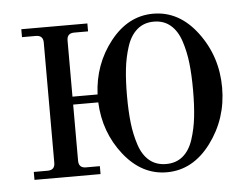

<svg xmlns="http://www.w3.org/2000/svg" viewBox="-41 -518 747 579"><g transform="rotate(-5 332.0 -228.0)"><path d="M346 -309.5Q342 -274 342 -228Q342 -182 346 -146.5Q350 -111 360.5 -79Q371 -47 391.5 -30Q412 -13 442 -13Q472 -13 492.5 -30Q513 -47 523.5 -79Q534 -111 538 -146.5Q542 -182 542 -228Q542 -274 538 -309.5Q534 -345 523.5 -377Q513 -409 492.5 -426.5Q472 -444 442 -444Q412 -444 391.5 -426.5Q371 -409 360.5 -377Q350 -345 346 -309.5ZM42 0V-24H84Q106 -24 106 -46V-410Q106 -432 84 -432H42V-456H242V-432H200Q178 -432 178 -410V-240H254Q258 -331 312 -399.5Q366 -468 442 -468Q521 -468 575.5 -395Q630 -322 630 -228Q630 -134 575.5 -61Q521 12 442 12Q366 12 312 -56.5Q258 -125 254 -216H178V-46Q178 -24 200 -24H242V0Z"/></g></svg>

Font: Old Standard TT
Style: Regular
Weight: 400
Designer: Alexey Kryukov <alexios@thessalonica.org.ru>
Version: Version 2.2